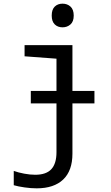

<svg xmlns="http://www.w3.org/2000/svg" viewBox="-20 -782 603 1047"><path d="M321 -633Q295 -633 278.5 -649Q262 -665 262 -697Q262 -730 278.5 -746Q295 -762 321 -762Q347 -762 364.5 -746Q382 -730 382 -697Q382 -664 364 -648.5Q346 -633 321 -633ZM148 -218V-286H288V-462L114 -475V-536H375V-286H495V-218H375V56Q375 149 324.5 197Q274 245 180 245Q149 245 114 240Q79 235 55 228V150Q80 159 112 165Q144 171 172 171Q232 171 260 140.5Q288 110 288 48V-218Z"/></svg>

Font: Noto Sans Mono SemiCondensed
Style: Regular
Weight: 400
Width: 4
Designer: Monotype Design Team
Foundry: Monotype Imaging Inc.
Version: Version 2.014